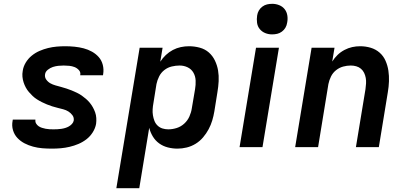

<svg xmlns="http://www.w3.org/2000/svg" viewBox="-20 -770 2140 1005"><path d="M252 8Q226 8 201.5 6Q177 4 153 -2.5Q129 -9 108 -20Q87 -31 71 -48Q55 -65 48 -88.5Q41 -112 46 -138L47 -144H166L165 -143Q164 -132 169 -123.5Q174 -115 182 -109.5Q190 -104 199.5 -101Q209 -98 219 -96Q229 -94 239.5 -93.5Q250 -93 260 -93Q270 -93 280 -93.5Q290 -94 300.5 -95.5Q311 -97 321 -100Q331 -103 340 -108Q349 -113 356.5 -121Q364 -129 366 -139Q368 -155 359 -167Q350 -179 338 -186.5Q326 -194 311 -198Q296 -202 281.5 -205.5Q267 -209 253 -213.5Q239 -218 225.5 -223.5Q212 -229 199 -235.5Q186 -242 173.5 -250Q161 -258 151 -267.5Q141 -277 131.5 -288Q122 -299 115 -312Q108 -325 103.5 -339Q99 -353 97.5 -368Q96 -383 99 -399Q102 -421 114.5 -442Q127 -463 146 -478.5Q165 -494 187 -503.5Q209 -513 231.5 -518.5Q254 -524 276.5 -526Q299 -528 321 -528Q346 -528 370.5 -525.5Q395 -523 418 -517Q441 -511 461.5 -499.5Q482 -488 497 -471Q512 -454 518 -430.5Q524 -407 520 -382L519 -376H400V-377Q403 -392 393 -403Q383 -414 370 -419Q357 -424 342.5 -425.5Q328 -427 313 -427Q299 -427 285 -425.5Q271 -424 257 -419.5Q243 -415 230.5 -405Q218 -395 216 -382Q213 -366 222 -353.5Q231 -341 243.5 -334Q256 -327 270.5 -323Q285 -319 299.5 -315Q314 -311 328 -306.5Q342 -302 355.5 -296.5Q369 -291 382.5 -284.5Q396 -278 407.5 -270Q419 -262 430 -252.5Q441 -243 450 -232Q459 -221 466 -208.5Q473 -196 478 -182Q483 -168 484 -152.5Q485 -137 483 -122Q479 -99 465.5 -77.5Q452 -56 432.5 -41Q413 -26 390.5 -16.5Q368 -7 344.5 -1.5Q321 4 298 6Q275 8 252 8Z M589 215 711 -520H831L819 -447Q831 -466 848 -482Q865 -498 885 -508.5Q905 -519 926.5 -523.5Q948 -528 969 -528Q998 -528 1025.5 -520.5Q1053 -513 1073 -495.5Q1093 -478 1105 -453Q1117 -428 1121.5 -401Q1126 -374 1124.5 -345Q1123 -316 1118 -287L1102 -187Q1098 -163 1091 -139.5Q1084 -116 1072 -93.5Q1060 -71 1043 -51Q1026 -31 1004 -17.5Q982 -4 957.5 2Q933 8 909 8Q883 8 858 1.5Q833 -5 813 -19.5Q793 -34 780 -55.5Q767 -77 761 -101L709 215ZM861 -93Q883 -93 905 -100Q927 -107 944.5 -123Q962 -139 971.5 -160.5Q981 -182 984 -203L1001 -303Q1005 -326 1004 -348.5Q1003 -371 992.5 -389.5Q982 -408 962.5 -417.5Q943 -427 920 -427Q900 -427 879 -422Q858 -417 840.5 -403.5Q823 -390 813 -370Q803 -350 799 -330L783 -230Q780 -214 779 -198Q778 -182 780.5 -166.5Q783 -151 788.5 -137Q794 -123 805 -112.5Q816 -102 830.5 -97.5Q845 -93 861 -93Z M1234 0 1320 -520H1440L1354 0ZM1404 -590Q1385 -590 1368 -597Q1351 -604 1339.5 -618Q1328 -632 1325.5 -651Q1323 -670 1326 -689Q1328 -703 1335 -715Q1342 -727 1353.5 -735.5Q1365 -744 1378 -747Q1391 -750 1405 -750Q1424 -750 1441.5 -743Q1459 -736 1470 -722Q1481 -708 1484 -689Q1487 -670 1483 -651Q1481 -637 1474 -625Q1467 -613 1455.5 -604.5Q1444 -596 1431 -593Q1418 -590 1404 -590Z M1525 0 1611 -520H1731L1719 -448Q1731 -467 1747 -482.5Q1763 -498 1783 -508.5Q1803 -519 1823.5 -523.5Q1844 -528 1865 -528Q1894 -528 1920.5 -520Q1947 -512 1967 -494.5Q1987 -477 1998 -452Q2009 -427 2013 -400Q2017 -373 2016 -344.5Q2015 -316 2010 -287L1963 0H1843L1893 -303Q1895 -318 1896 -333Q1897 -348 1894.5 -362Q1892 -376 1886 -388.5Q1880 -401 1869.5 -410Q1859 -419 1845 -423Q1831 -427 1816 -427Q1796 -427 1776 -421.5Q1756 -416 1739 -402.5Q1722 -389 1712.5 -369.5Q1703 -350 1699 -330L1645 0Z"/></svg>

Font: Iosevka Aile Oblique
Style: Bold
Weight: 700
Italic angle: -9°
Designer: Belleve Invis
Foundry: Belleve Invis
Version: Version 31.1.0; ttfautohint (v1.8.4)